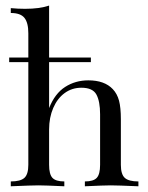

<svg xmlns="http://www.w3.org/2000/svg" viewBox="-20 -651 516 671"><path d="M463.7 -16.9V0Q389.5 -3.2 366.9 -3.2Q344.4 -3.2 276.6 0V-16.9Q306.5 -16.9 318.1 -29.4Q329.8 -41.9 329.8 -75V-251.6Q329.8 -296.8 316.9 -320.6Q304 -344.4 264.5 -344.4Q231.5 -344.4 206 -325.8Q180.6 -307.3 166.1 -273.8Q151.6 -240.3 151.6 -198.4V-75Q151.6 -41.9 163.3 -29.4Q175 -16.9 204.8 -16.9V0Q137.1 -3.2 114.5 -3.2Q91.9 -3.2 17.7 0V-16.9Q51.6 -16.9 65.3 -29.4Q79 -41.9 79 -75V-433.9H12.1V-450H79V-534.7Q79 -571.8 65.3 -588.7Q51.6 -605.6 17.7 -605.6V-622.6Q42.7 -620.2 67.7 -620.2Q118.5 -620.2 151.6 -631.5V-450H297.6V-433.9H151.6V-273.4Q171.8 -324.2 207.7 -347.2Q243.5 -370.2 288.7 -370.2Q345.2 -370.2 374.2 -339.5Q389.5 -323.4 396 -299.2Q402.4 -275 402.4 -233.9V-75Q402.4 -41.9 416.1 -29.4Q429.8 -16.9 463.7 -16.9Z"/></svg>

Font: Playfair Display
Style: Regular
Weight: 400
Designer: Claus Eggers Sørensen
Foundry: Claus Eggers Sørensen
Version: Version 1.005; ttfautohint (v1.2) -l 10 -r 42 -G 200 -x 21 -